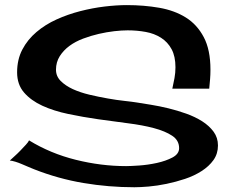

<svg xmlns="http://www.w3.org/2000/svg" viewBox="-20 -748 927 772"><path d="M685.5 -477.5Q685.5 -521.5 669.9 -550.3Q654.3 -579.1 627.4 -596.2Q600.6 -613.3 565.9 -619.6Q531.2 -626 493.2 -626Q469.7 -626 439.5 -622.6Q409.2 -619.1 377.4 -611.8Q345.7 -604.5 314.5 -592.8Q283.2 -581.1 259.3 -563.5Q235.4 -545.9 220.2 -522Q205.1 -498 205.1 -467.8Q205.1 -441.4 224.1 -422.4Q243.2 -403.3 272.9 -389.6Q302.7 -376 339.8 -367.2Q377 -358.4 413.1 -352.1Q449.2 -345.7 480.5 -342.3Q511.7 -338.9 530.3 -335.9Q553.7 -332 587.4 -326.7Q621.1 -321.3 657.2 -312.5Q693.4 -303.7 729 -291Q764.6 -278.3 793 -260.3Q821.3 -242.2 838.9 -218.3Q856.4 -194.3 856.4 -163.1Q856.4 -129.9 838.4 -104.5Q820.3 -79.1 790.5 -60.1Q760.7 -41 724.1 -28.8Q687.5 -16.6 649.9 -8.8Q612.3 -1 578.1 2Q543.9 4.9 520.5 4.9Q417 4.9 315.4 -12.2Q213.9 -29.3 117.2 -67.4Q107.4 -71.3 94.7 -76.7Q82 -82 68.4 -87.9Q54.7 -93.8 42 -97.7Q29.3 -101.6 19.5 -102.5Q25.4 -108.4 37.6 -119.1Q49.8 -129.9 62 -142.6Q74.2 -155.3 84.5 -166.5Q94.7 -177.7 96.7 -183.6Q182.6 -130.9 284.7 -105.5Q386.7 -80.1 487.3 -80.1Q503.9 -80.1 539.6 -82.5Q575.2 -85 610.8 -92.8Q646.5 -100.6 673.3 -114.7Q700.2 -128.9 700.2 -152.3Q700.2 -183.6 672.4 -202.1Q644.5 -220.7 598.6 -232.9Q552.7 -245.1 494.1 -252.4Q435.5 -259.8 374.5 -268.6Q313.5 -277.3 254.9 -289.6Q196.3 -301.8 150.4 -322.8Q104.5 -343.8 76.7 -376Q48.8 -408.2 48.8 -457Q48.8 -508.8 69.8 -548.8Q90.8 -588.9 126.5 -619.1Q162.1 -649.4 207.5 -669.9Q252.9 -690.4 302.2 -703.1Q351.6 -715.8 400.4 -721.7Q449.2 -727.5 490.2 -727.5Q558.6 -727.5 620.1 -716.8Q681.6 -706.1 727.1 -677.7Q772.5 -649.4 799.3 -598.6Q826.2 -547.9 826.2 -467.8Q826.2 -448.2 824.7 -429.7Q823.2 -411.1 821.3 -391.6H672.9Q677.7 -413.1 681.6 -434.1Q685.5 -455.1 685.5 -477.5Z"/></svg>

Font: Cherry Cream Soda
Style: Regular
Weight: 400
Designer: Font Diner, Inc
Foundry: Font Diner, Inc
Version: Version 1.001